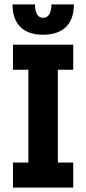

<svg xmlns="http://www.w3.org/2000/svg" viewBox="-20 -853 392 873"><path d="M313 0V-114H243V-536H313V-650H39V-536H109V-114H39V0ZM316 -833H214C214 -801 204 -772 176 -772C150 -772 139 -797 139 -833H37C37 -741 88 -695 176 -695C261 -695 316 -738 316 -833Z"/></svg>

Font: Zilla Slab Bold
Style: Regular
Weight: 700
Designer: Typotheque.com
Foundry: Typotheque type foundry
Version: Version 1.3; 2018